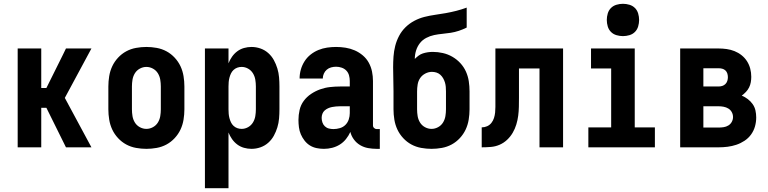

<svg xmlns="http://www.w3.org/2000/svg" viewBox="-20 -775 4040 1010"><path d="M73 0V-520H197V-312H224L310 -485L327 -520H461L321 -260L461 0H327L224 -208H197V0Z M750 8Q723 8 695.5 3Q668 -2 644 -15Q620 -28 601 -48.5Q582 -69 570.5 -93.5Q559 -118 554.5 -145.5Q550 -173 550 -200V-320Q550 -347 554.5 -374.5Q559 -402 570.5 -426.5Q582 -451 601 -471.5Q620 -492 644 -505Q668 -518 695.5 -523Q723 -528 750 -528Q777 -528 804.5 -523Q832 -518 856 -505Q880 -492 899 -471.5Q918 -451 929.5 -426.5Q941 -402 945.5 -374.5Q950 -347 950 -320V-200Q950 -173 945.5 -145.5Q941 -118 929.5 -93.5Q918 -69 899 -48.5Q880 -28 856 -15Q832 -2 804.5 3Q777 8 750 8ZM750 -97Q768 -97 784.5 -106Q801 -115 810.5 -130.5Q820 -146 823 -164Q826 -182 826 -200V-320Q826 -338 823 -356Q820 -374 810.5 -389.5Q801 -405 784.5 -414Q768 -423 750 -423Q732 -423 715.5 -414Q699 -405 689.5 -389.5Q680 -374 677 -356Q674 -338 674 -320V-200Q674 -182 677 -164Q680 -146 689.5 -130.5Q699 -115 715.5 -106Q732 -97 750 -97Z M1058 215V-520H1182V-442Q1189 -460 1200.5 -476.5Q1212 -493 1228 -505Q1244 -517 1263.5 -522.5Q1283 -528 1303 -528Q1327 -528 1350 -520Q1373 -512 1391 -496Q1409 -480 1420.5 -459Q1432 -438 1439 -415Q1446 -392 1448 -368Q1450 -344 1450 -320V-200Q1450 -176 1448 -152Q1446 -128 1439 -105Q1432 -82 1420.5 -61Q1409 -40 1391 -24Q1373 -8 1350 0Q1327 8 1303 8Q1283 8 1263.5 2.5Q1244 -3 1228 -15Q1212 -27 1200.5 -43.5Q1189 -60 1182 -78V215ZM1251 -97Q1269 -97 1285 -106Q1301 -115 1310.5 -130.5Q1320 -146 1323 -164Q1326 -182 1326 -200V-320Q1326 -338 1323 -356Q1320 -374 1310.5 -389.5Q1301 -405 1285 -414Q1269 -423 1251 -423Q1239 -423 1228 -419Q1217 -415 1208.5 -407Q1200 -399 1195 -388.5Q1190 -378 1187 -366.5Q1184 -355 1183 -343.5Q1182 -332 1182 -320V-200Q1182 -188 1183 -176.5Q1184 -165 1187 -153.5Q1190 -142 1195 -131.5Q1200 -121 1208.5 -113Q1217 -105 1228 -101Q1239 -97 1251 -97Z M1684 8Q1664 8 1645 4Q1626 0 1610 -10Q1594 -20 1582 -35.5Q1570 -51 1562.5 -68.5Q1555 -86 1552.5 -105.5Q1550 -125 1550 -144Q1550 -170 1556 -196.5Q1562 -223 1578 -244.5Q1594 -266 1616.5 -281Q1639 -296 1664 -305Q1689 -314 1716 -317Q1743 -320 1769 -320H1820V-349Q1820 -364 1816 -378.5Q1812 -393 1802 -403.5Q1792 -414 1777.5 -419Q1763 -424 1748 -424Q1735 -424 1722 -420.5Q1709 -417 1699 -408.5Q1689 -400 1683.5 -387.5Q1678 -375 1678 -362H1556Q1556 -386 1562.5 -409Q1569 -432 1582 -452.5Q1595 -473 1614 -488Q1633 -503 1655 -512Q1677 -521 1700.5 -524.5Q1724 -528 1748 -528Q1773 -528 1798 -524Q1823 -520 1846 -510Q1869 -500 1888.5 -483.5Q1908 -467 1920 -445Q1932 -423 1937 -398.5Q1942 -374 1942 -349V-115Q1942 -107 1948 -101.5Q1954 -96 1961 -96H1978V8H1961Q1939 8 1916.5 4Q1894 0 1874.5 -11.5Q1855 -23 1841.5 -41.5Q1828 -60 1823 -81Q1814 -61 1800 -43.5Q1786 -26 1767.5 -14.5Q1749 -3 1727.5 2.5Q1706 8 1684 8ZM1734 -96Q1751 -96 1768 -101Q1785 -106 1797 -118Q1809 -130 1814.5 -146.5Q1820 -163 1820 -180V-216H1769Q1758 -216 1747.5 -215Q1737 -214 1726.5 -212Q1716 -210 1706 -205.5Q1696 -201 1688 -194Q1680 -187 1676 -176.5Q1672 -166 1672 -155Q1672 -143 1676 -131Q1680 -119 1689 -110.5Q1698 -102 1710 -99Q1722 -96 1734 -96Z M2250 8Q2223 8 2195.5 3Q2168 -2 2144 -15Q2120 -28 2101 -48.5Q2082 -69 2070.5 -93.5Q2059 -118 2054.5 -145.5Q2050 -173 2050 -200V-294Q2050 -326 2049 -357.5Q2048 -389 2048 -421Q2048 -449 2050 -477.5Q2052 -506 2059 -533.5Q2066 -561 2079.5 -586.5Q2093 -612 2113.5 -632Q2134 -652 2159.5 -665.5Q2185 -679 2212.5 -686Q2240 -693 2268.5 -697Q2297 -701 2325 -706Q2353 -711 2380.5 -718Q2408 -725 2435 -735V-630Q2415 -620 2394 -613Q2373 -606 2351 -602.5Q2329 -599 2307 -597Q2285 -595 2263.5 -590.5Q2242 -586 2222 -575.5Q2202 -565 2188.5 -547.5Q2175 -530 2168.5 -508.5Q2162 -487 2162 -465Q2171 -474 2181.5 -482Q2192 -490 2204.5 -494Q2217 -498 2230 -500Q2243 -502 2257 -502Q2283 -502 2309.5 -496Q2336 -490 2359.5 -476.5Q2383 -463 2401.5 -443Q2420 -423 2431 -398.5Q2442 -374 2446 -347.5Q2450 -321 2450 -294V-200Q2450 -173 2445.5 -145.5Q2441 -118 2429.5 -93.5Q2418 -69 2399 -48.5Q2380 -28 2356 -15Q2332 -2 2304.5 3Q2277 8 2250 8ZM2250 -97Q2268 -97 2284.5 -106Q2301 -115 2310.5 -130.5Q2320 -146 2323 -164Q2326 -182 2326 -200V-294Q2326 -306 2325 -318Q2324 -330 2320.5 -341.5Q2317 -353 2311 -363.5Q2305 -374 2296 -382Q2287 -390 2275.5 -393.5Q2264 -397 2252 -397Q2234 -397 2217 -388Q2200 -379 2190 -364Q2180 -349 2177 -330.5Q2174 -312 2174 -294V-200Q2174 -182 2177 -164Q2180 -146 2189.5 -130.5Q2199 -115 2215.5 -106Q2232 -97 2250 -97Z M2514 0V-105Q2529 -105 2542.5 -111Q2556 -117 2565 -128.5Q2574 -140 2578.5 -154Q2583 -168 2584.5 -182.5Q2586 -197 2586 -212Q2586 -227 2586 -241V-520H2942V0H2818V-415H2710V-261Q2710 -237 2709.5 -213.5Q2709 -190 2706 -166.5Q2703 -143 2696 -120Q2689 -97 2677 -76.5Q2665 -56 2647.5 -39.5Q2630 -23 2608 -13.5Q2586 -4 2562 -2Q2538 0 2514 0Z M3075 0V-105H3195V-415H3089V-520H3319V-105H3425V0ZM3257 -585Q3240 -585 3223 -590Q3206 -595 3194 -607Q3182 -619 3177 -636Q3172 -653 3172 -670Q3172 -687 3177 -704Q3182 -721 3194 -733Q3206 -745 3223 -750Q3240 -755 3257 -755Q3274 -755 3291 -750Q3308 -745 3320 -733Q3332 -721 3337 -704Q3342 -687 3342 -670Q3342 -653 3337 -636Q3332 -619 3320 -607Q3308 -595 3291 -590Q3274 -585 3257 -585Z M3558 0V-520H3760Q3781 -520 3802.5 -517Q3824 -514 3844 -506Q3864 -498 3881 -484.5Q3898 -471 3909.5 -453Q3921 -435 3926.5 -414Q3932 -393 3932 -371Q3932 -357 3929.5 -342.5Q3927 -328 3920.5 -315Q3914 -302 3904 -291.5Q3894 -281 3882 -272Q3899 -265 3914 -253.5Q3929 -242 3939.5 -227Q3950 -212 3954 -194Q3958 -176 3958 -157Q3958 -133 3951.5 -110Q3945 -87 3931 -67.5Q3917 -48 3896.5 -34.5Q3876 -21 3853.5 -13.5Q3831 -6 3807.5 -3Q3784 0 3760 0ZM3680 -320H3760Q3770 -320 3779.5 -323Q3789 -326 3796 -333Q3803 -340 3806 -349.5Q3809 -359 3809 -369Q3809 -379 3806 -388.5Q3803 -398 3796 -404.5Q3789 -411 3779.5 -413.5Q3770 -416 3760 -416H3680ZM3680 -104H3760Q3773 -104 3786.5 -106Q3800 -108 3811.5 -115Q3823 -122 3829.5 -134Q3836 -146 3836 -159Q3836 -173 3829.5 -185Q3823 -197 3811.5 -204Q3800 -211 3786.5 -213.5Q3773 -216 3760 -216H3680Z"/></svg>

Font: Iosevka SS18 Extrabold
Style: Regular
Weight: 800
Monospace: yes
Designer: Belleve Invis
Foundry: Belleve Invis
Version: Version 25.1.1; ttfautohint (v1.8.4)